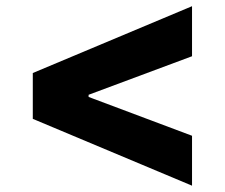

<svg xmlns="http://www.w3.org/2000/svg" viewBox="-20 -603 726 620"><path d="M600.1 -3.4 85.9 -219.2V-367.2L600.1 -583V-421.4L260.7 -294.9L266.1 -302.7V-283.7L260.7 -292L600.1 -164.6Z"/></svg>

Font: My Font
Style: Regular
Weight: 500
Designer: Rasmus Andersson
Foundry: rsms
Version: Version 0.001